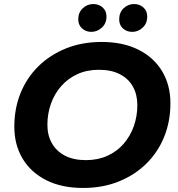

<svg xmlns="http://www.w3.org/2000/svg" viewBox="-20 -920 884 952"><path d="M392 12Q286 12 209.5 -26.5Q133 -65 92 -133.5Q51 -202 51 -292Q51 -382 82 -458.5Q113 -535 170.5 -591.5Q228 -648 307.5 -680Q387 -712 484 -712Q590 -712 666.5 -673.5Q743 -635 784 -566.5Q825 -498 825 -408Q825 -318 794 -241.5Q763 -165 705.5 -108.5Q648 -52 568.5 -20Q489 12 392 12ZM406 -126Q465 -126 512.5 -147.5Q560 -169 593 -207Q626 -245 643.5 -294.5Q661 -344 661 -399Q661 -451 639 -490.5Q617 -530 574.5 -552Q532 -574 470 -574Q411 -574 364 -552.5Q317 -531 283.5 -493Q250 -455 232.5 -405.5Q215 -356 215 -301Q215 -249 237.5 -209.5Q260 -170 302.5 -148Q345 -126 406 -126ZM636 -762Q608 -762 589.5 -779Q571 -796 571 -824Q571 -858 593 -879Q615 -900 645 -900Q672 -900 691 -883Q710 -866 710 -838Q710 -804 687.5 -783Q665 -762 636 -762ZM433 -762Q406 -762 387 -779Q368 -796 368 -824Q368 -858 390.5 -879Q413 -900 442 -900Q470 -900 489 -883Q508 -866 508 -838Q508 -804 485 -783Q462 -762 433 -762Z"/></svg>

Font: Montserrat Thin
Style: Bold Italic
Weight: 700
Italic angle: -11.3°
Version: Version 9.000